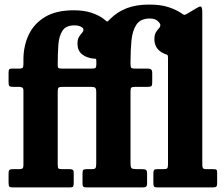

<svg xmlns="http://www.w3.org/2000/svg" viewBox="-20 -820 980 840"><path d="M17.5 -21.5V-60Q17.5 -71.5 20.5 -75.8Q23.5 -80 36 -80H62.5Q74 -80 78.2 -83Q82.5 -86 82.5 -99.5V-423.5Q82.5 -434 77.2 -437Q72 -440 62.5 -440H37Q24 -440 20.8 -443.8Q17.5 -447.5 17.5 -460V-502Q17.5 -513.5 20.5 -516.8Q23.5 -520 35.5 -520H64.5Q77 -520 79.8 -524.5Q82.5 -529 82.5 -542V-562Q83 -620 105.8 -668.2Q128.5 -716.5 177 -745.8Q225.5 -775 302 -775Q347 -775 379 -764.5Q411 -754 432.5 -738Q445 -727.5 448 -726Q451 -724.5 462 -737Q493 -768 534.2 -784Q575.5 -800 633 -800Q684 -800 717.8 -788.5Q751.5 -777 773 -762.5Q781.5 -755.5 786 -755Q790.5 -754.5 801.5 -761.5L836.5 -782.5Q850.5 -791.5 857.8 -791.5Q865 -791.5 865 -764V-101.5Q865 -89 867.8 -84.5Q870.5 -80 884 -80H913Q923.5 -80 926.8 -77.2Q930 -74.5 930 -64V-19Q930 -6 925.8 -3Q921.5 0 908.5 0H669.5Q657 0 654 -4Q651 -8 651 -20V-59.5Q651 -71.5 653.8 -75.8Q656.5 -80 669.5 -80H694.5Q707 -80 711 -83.2Q715 -86.5 715 -101.5V-568Q715 -580 710 -581Q705 -582 697 -586Q655.5 -604.5 655.5 -648.5Q655.5 -668 662 -678.5Q668.5 -689 675 -695.8Q681.5 -702.5 681.5 -710.5Q681.5 -717.5 669.8 -728.2Q658 -739 635.5 -739Q595 -739 577.2 -712.8Q559.5 -686.5 555.2 -643.5Q551 -600.5 551 -550V-541.5Q551 -528.5 553.8 -524.2Q556.5 -520 569.5 -520H623.5Q636 -520 641 -516.2Q646 -512.5 646 -500V-459.5Q646 -447 642.5 -443.5Q639 -440 627 -440H570.5Q559 -440 555 -436.8Q551 -433.5 551 -421.5V-106.5Q551 -87.5 556 -83.8Q561 -80 579.5 -80H600Q613 -80 618.2 -77.2Q623.5 -74.5 623.5 -60V-19.5Q623.5 -6.5 619.2 -3.2Q615 0 603 0H360Q349 0 345 -3Q341 -6 341 -17.5V-60.5Q341 -73 344.2 -76.5Q347.5 -80 359.5 -80H381.5Q395 -80 398 -85Q401 -90 401 -104.5V-417.5Q401 -433 396 -436.5Q391 -440 376.5 -440H255Q240.5 -440 236.5 -436.8Q232.5 -433.5 232.5 -419.5V-100.5Q232.5 -85.5 236 -82.8Q239.5 -80 254 -80H284.5Q293.5 -80 298 -77.2Q302.5 -74.5 302.5 -64V-20Q302.5 -8 299.8 -4Q297 0 286 0H36.5Q23.5 0 20.5 -4Q17.5 -8 17.5 -21.5ZM247.5 -520H382.5Q394 -520 397.5 -522.8Q401 -525.5 401.5 -537V-548.5Q401.5 -560.5 400.2 -562Q399 -563.5 389.5 -563.5Q359 -566.5 339 -582.5Q319 -598.5 319 -628.5Q319 -648 325.5 -658.5Q332 -669 338.5 -675.8Q345 -682.5 345 -690.5Q345 -697.5 334 -703.2Q323 -709 305.5 -709Q268.5 -709 253.2 -685.5Q238 -662 235.2 -622.5Q232.5 -583 232.5 -535Q232.5 -525.5 235.5 -522.8Q238.5 -520 247.5 -520Z"/></svg>

Font: Besley* Narrow
Style: Bold
Weight: 700
Width: 4
Designer: Owen Earl
Foundry: indestructible type*
Version: Version 3.000; ttfautohint (v1.8.3)